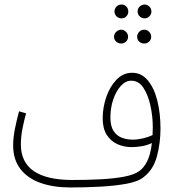

<svg xmlns="http://www.w3.org/2000/svg" viewBox="-20 -806 771 847"><path d="M290 21Q216 21 159 1Q102 -19 70 -60.5Q38 -102 38 -165Q38 -200 46.5 -241Q55 -282 64 -315L95 -306Q87 -278 79.5 -240.5Q72 -203 72 -169Q72 -12 300 -12Q364 -12 423 -15Q482 -18 527 -26.5Q572 -35 594 -51Q614 -65 629 -94Q644 -123 650 -175Q629 -165 605.5 -161Q582 -157 561 -157Q527 -157 498 -170Q469 -183 451 -211Q433 -239 433 -284Q433 -331 448.5 -377Q464 -423 493.5 -454Q523 -485 563 -485Q604 -485 632 -451.5Q660 -418 674 -362Q688 -306 688 -239Q688 -176 672.5 -117Q657 -58 614 -25Q590 -5 538.5 4.5Q487 14 421.5 17.5Q356 21 290 21ZM467 -288Q467 -249 481.5 -227.5Q496 -206 518.5 -198Q541 -190 566 -190Q587 -190 610.5 -195.5Q634 -201 653 -210Q654 -226 654 -245Q654 -293 643.5 -340.5Q633 -388 612.5 -419Q592 -450 559 -450Q534 -450 513 -427Q492 -404 479.5 -367Q467 -330 467 -288ZM516 -725Q503 -725 494 -734Q485 -743 485 -755Q485 -768 494 -777Q503 -786 516 -786Q529 -786 537.5 -777Q546 -768 546 -755Q546 -743 537.5 -734Q529 -725 516 -725ZM618 -725Q605 -725 596 -734Q587 -743 587 -755Q587 -768 596 -777Q605 -786 618 -786Q630 -786 639 -777Q648 -768 648 -755Q648 -743 639 -734Q630 -725 618 -725ZM515 -614Q502 -614 492.5 -622.5Q483 -631 483 -644Q483 -656 492.5 -665.5Q502 -675 515 -675Q527 -675 536 -665.5Q545 -656 545 -644Q545 -631 536 -622.5Q527 -614 515 -614ZM616 -614Q603 -614 594 -622.5Q585 -631 585 -644Q585 -656 594 -665.5Q603 -675 616 -675Q629 -675 638 -665.5Q647 -656 647 -644Q647 -631 638 -622.5Q629 -614 616 -614Z"/></svg>

Font: Noto Sans Arabic UI XCn XLt
Style: Regular
Weight: 200
Width: 2
Designer: Monotype Design Team, Nadine Chahine and Nizar Qandah
Foundry: Monotype Imaging Inc.
Version: Version 2.010; ttfautohint (v1.8.4.7-5d5b)